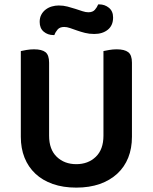

<svg xmlns="http://www.w3.org/2000/svg" viewBox="-20 -840 697 876"><path d="M328 16Q268 16 221 -0.5Q174 -17 141.5 -47.5Q109 -78 92 -120.5Q75 -163 75 -216V-607Q83 -609 100.5 -612Q118 -615 135 -615Q171 -615 187.5 -602Q204 -589 204 -554V-221Q204 -158 239 -124.5Q274 -91 328 -91Q382 -91 417 -124.5Q452 -158 452 -221V-607Q461 -609 478 -612Q495 -615 512 -615Q548 -615 565 -602Q582 -589 582 -554V-216Q582 -163 565 -120.5Q548 -78 515 -47.5Q482 -17 435 -0.5Q388 16 328 16ZM248 -815Q269 -815 288 -810Q307 -805 324 -799.5Q341 -794 356 -789Q371 -784 383 -784Q403 -784 413 -795.5Q423 -807 428 -820H433Q458 -820 477 -804.5Q496 -789 496 -760Q496 -724 472 -704.5Q448 -685 410 -685Q387 -685 367.5 -690Q348 -695 331 -701Q314 -707 299.5 -712Q285 -717 273 -717Q253 -717 243 -705.5Q233 -694 228 -680H224Q198 -680 179.5 -695.5Q161 -711 161 -740Q161 -759 168.5 -773Q176 -787 188.5 -796.5Q201 -806 216.5 -810.5Q232 -815 248 -815Z"/></svg>

Font: Baloo Paaji 2 SemiBold
Style: Regular
Weight: 600
Designer: Shuchita Grover, Noopur Datye and Ek Type
Foundry: Ek Type
Version: Version 1.640;hotconv 1.0.111;makeotfexe 2.5.65597; ttfautoh